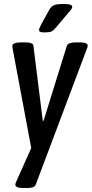

<svg xmlns="http://www.w3.org/2000/svg" viewBox="-20 -738 461 965"><path d="M97 207Q57 207 57 190Q57 186 59 181.5Q61 177 62 174L137 6L44 -491Q43 -496 42.5 -499.5Q42 -503 42 -507Q42 -525 89 -525H110Q125 -525 136 -521Q147 -517 148 -508L195 -131H199L316 -508Q319 -517 331.5 -521Q344 -525 360 -525H382Q421 -525 421 -508Q421 -505 419.5 -500.5Q418 -496 416 -491L160 189Q156 200 144.5 203.5Q133 207 117 207ZM202 -575Q176 -575 176 -587Q176 -592 180 -600.5Q184 -609 189 -619L229 -691Q236 -704 249.5 -711Q263 -718 299 -718Q323 -718 333 -714.5Q343 -711 343 -704Q343 -696 335 -687Q327 -678 313 -661L262 -601Q248 -583 236.5 -579Q225 -575 202 -575Z"/></svg>

Font: Asap Condensed Condensed Medium
Style: Italic
Weight: 500
Width: 3
Italic angle: -6°
Designer: Pablo Cosgaya
Foundry: Omnibus-Type
Version: Version 3.001; ttfautohint (v1.8.4.7-5d5b)